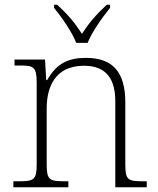

<svg xmlns="http://www.w3.org/2000/svg" viewBox="-20 -786 663 806"><path d="M300 -606H348C365 -651 411 -715 442 -753V-766H428C381 -722 354 -690 324 -644C294 -690 268 -722 220 -766H207V-753C238 -715 283 -651 300 -606ZM36 0H267V-25H253C187 -25 176 -30 176 -97V-331C176 -419 210 -510 333 -510C430 -510 464 -449 464 -361V0H596V-25H583C516 -25 506 -30 506 -98V-356C506 -483 454 -543 341 -543C269 -543 219 -522 178 -450H174L169 -536H41V-511H64C121 -511 134 -505 134 -439V-98C134 -30 123 -25 56 -25H36Z"/></svg>

Font: Noto Serif Lao ExtraLight
Style: Regular
Weight: 200
Designer: Monotype Design Team
Foundry: Monotype Imaging Inc.
Version: Version 2.003